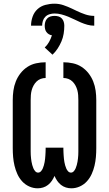

<svg xmlns="http://www.w3.org/2000/svg" viewBox="-20 -1007 590 1039"><path d="M184 12Q160 12 138 2Q116 -8 100 -25.5Q84 -43 74 -65Q64 -87 58.5 -110.5Q53 -134 51 -157.5Q49 -181 49 -205V-465Q49 -491 52.5 -516.5Q56 -542 65.5 -566Q75 -590 91 -610.5Q107 -631 128.5 -645Q150 -659 175.5 -664.5Q201 -670 227 -670V-585Q213 -585 200 -580Q187 -575 177.5 -565.5Q168 -556 161.5 -544Q155 -532 151.5 -519Q148 -506 147 -492.5Q146 -479 146 -465V-205Q146 -196 146 -186.5Q146 -177 146.5 -168Q147 -159 148 -150Q149 -141 150.5 -132Q152 -123 154.5 -114Q157 -105 160.5 -96.5Q164 -88 170.5 -80.5Q177 -73 186 -73Q195 -73 201.5 -80Q208 -87 211.5 -95.5Q215 -104 217.5 -112.5Q220 -121 221.5 -130Q223 -139 224 -147.5Q225 -156 225.5 -165Q226 -174 226.5 -183Q227 -192 227 -201V-208H323V-201Q323 -192 323.5 -183Q324 -174 324.5 -165Q325 -156 326 -147.5Q327 -139 328.5 -130Q330 -121 332.5 -112.5Q335 -104 338.5 -95.5Q342 -87 348.5 -80Q355 -73 364 -73Q373 -73 379.5 -80.5Q386 -88 389.5 -96.5Q393 -105 395.5 -114Q398 -123 399.5 -132Q401 -141 402 -150Q403 -159 403.5 -168Q404 -177 404 -186.5Q404 -196 404 -205V-465Q404 -479 403 -492.5Q402 -506 398.5 -519Q395 -532 388.5 -544Q382 -556 372.5 -565.5Q363 -575 350 -580Q337 -585 323 -585V-670Q349 -670 374.5 -664.5Q400 -659 421.5 -645Q443 -631 459 -610.5Q475 -590 484.5 -566Q494 -542 497.5 -516.5Q501 -491 501 -465V-205Q501 -181 499 -157.5Q497 -134 491.5 -110.5Q486 -87 476 -65Q466 -43 450 -25.5Q434 -8 412 2Q390 12 366 12Q351 12 336.5 7.5Q322 3 310 -6.5Q298 -16 289.5 -28.5Q281 -41 275 -55Q269 -41 260.5 -28.5Q252 -16 240 -6.5Q228 3 213.5 7.5Q199 12 184 12ZM208 -868H148Q148 -893 156.5 -917Q165 -941 183 -957.5Q201 -974 225.5 -980.5Q250 -987 275 -987Q300 -987 323.5 -979Q347 -971 370 -960L395 -948Q418 -937 441.5 -929Q465 -921 490 -921V-868Q471 -868 453 -873Q435 -878 417.5 -885.5Q400 -893 383 -901.5Q366 -910 348.5 -917Q331 -924 312.5 -929Q294 -934 275 -934Q262 -934 248.5 -930Q235 -926 225.5 -916.5Q216 -907 212 -894Q208 -881 208 -868ZM264 -711 222 -750Q236 -763 245.5 -780Q255 -797 261 -816Q252 -817 244 -822Q236 -827 231 -834Q226 -841 224 -850Q222 -859 222 -868Q222 -878 225 -888.5Q228 -899 235.5 -907Q243 -915 253.5 -918Q264 -921 275 -921Q286 -921 296.5 -918Q307 -915 314.5 -907Q322 -899 325 -888.5Q328 -878 328 -868Q328 -846 324.5 -824.5Q321 -803 312.5 -783Q304 -763 292 -744.5Q280 -726 264 -711Z"/></svg>

Font: Lode Dark
Style: Bold
Weight: 700
Monospace: yes
Designer: Belleve Invis
Foundry: Belleve Invis
Version: Version 29.2.0; ttfautohint (v1.8.3)